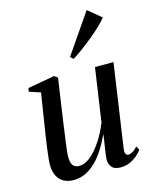

<svg xmlns="http://www.w3.org/2000/svg" viewBox="-121 -883 771 972"><g transform="rotate(-15 264.5 -397.0)"><path d="M143.5 11Q112.5 11 90.8 -1.5Q69 -14 57.5 -37.5Q46 -61 46 -94.5Q46 -107.5 48.5 -132.2Q51 -157 55 -185.8Q59 -214.5 62.8 -239.2Q66.5 -264 68.5 -276.5L97.5 -460.5L38.5 -480L41.5 -498.5L182.5 -523.5L200 -511L166 -277.5Q164 -260.5 160.5 -236.5Q157 -212.5 153.5 -187.5Q150 -162.5 147.8 -141.8Q145.5 -121 145.5 -110.5Q145.5 -90 150.2 -76.5Q155 -63 165 -57Q175 -51 191 -51Q218 -51 247.8 -75.2Q277.5 -99.5 305.2 -140.8Q333 -182 353.5 -233.5L394.5 -514H491.5L428 -78.5Q425.5 -61.5 429.2 -51.5Q433 -41.5 444 -41.5Q453.5 -41.5 466.2 -48.8Q479 -56 492.5 -71.5L503 -52Q493.5 -38 476.8 -23.5Q460 -9 438 0.8Q416 10.5 390 10.5Q355.5 10.5 342.5 -7.5Q329.5 -25.5 330 -48Q330 -52 331.8 -66.2Q333.5 -80.5 336.5 -99.8Q339.5 -119 342.5 -138.5Q345.5 -158 347.5 -172H346Q329 -135 308 -101.8Q287 -68.5 261.8 -43.2Q236.5 -18 207 -3.5Q177.5 11 143.5 11ZM285.5 -595.5 428.5 -803.5 498 -746Q486 -731.5 469 -714.5Q452 -697.5 431.5 -679.8Q411 -662 389 -644.5Q367 -627 344.5 -611Q322 -595 301 -582Z"/></g></svg>

Font: Merriweather 120pt
Style: Italic
Weight: 400
Italic angle: -7.8°
Version: Version 2.101